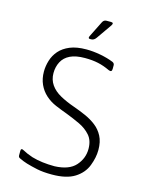

<svg xmlns="http://www.w3.org/2000/svg" viewBox="-127 -929 777 1016"><g transform="rotate(15 261.5 -420.5)"><path d="M258 10Q210 10 177 3Q144 -4 117 -12Q97 -18 74 -29Q65 -33 65 -43V-68Q65 -85 82 -75Q103 -63 136 -52Q190 -36 261 -36Q340 -39 375.5 -79Q411 -119 411 -171Q411 -217 387 -244.5Q363 -272 327 -289Q291 -306 252 -321Q219 -333 187 -346.5Q155 -360 130 -382.5Q105 -405 91 -436Q77 -467 77 -506Q77 -536 86.5 -567Q96 -598 117.5 -622.5Q139 -647 175 -662Q211 -677 265 -677Q302 -677 342 -669.5Q382 -662 414 -649Q425 -644 425 -633V-613Q425 -593 405 -602Q374 -617 342 -624Q310 -631 269 -631Q219 -631 188 -616Q157 -601 142.5 -573Q128 -545 128 -511Q128 -475 147 -447.5Q166 -420 200.5 -401Q235 -382 278 -367Q312 -355 345 -340.5Q378 -326 404.5 -305.5Q431 -285 447 -254.5Q463 -224 463 -179Q463 -138 445.5 -92.5Q428 -47 383 -18.5Q338 10 258 10ZM262 -749 306 -837Q313 -851 328 -851H352Q370 -851 359 -834L301 -751Q290 -735 275 -735H267Q256 -735 262 -749Z"/></g></svg>

Font: Vivano Light
Style: Regular
Weight: 300
Designer: Joe Prince, Josias Burgherr
Version: Version 2.064;September 19, 2022;FontCreator 14.0.0.2877 64-